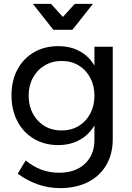

<svg xmlns="http://www.w3.org/2000/svg" viewBox="-20 -769 678 986"><path d="M559 -529V-54Q559 22 525.5 79Q492 136 431 166.5Q370 197 289 197Q172 197 71 123L112 55Q151 87 193 102.5Q235 118 285 118Q367 118 416 72Q465 26 465 -51V-125Q437 -77 389 -50.5Q341 -24 279 -24Q208 -24 153.5 -56.5Q99 -89 69 -147Q39 -205 39 -280Q39 -354 69 -411Q99 -468 153.5 -500Q208 -532 279 -532Q342 -532 389.5 -506Q437 -480 465 -432V-529ZM465 -277Q465 -329 443.5 -369.5Q422 -410 384 -433Q346 -456 297 -456Q248 -456 209.5 -433Q171 -410 149 -369.5Q127 -329 127 -277Q128 -199 175 -149Q222 -99 297 -99Q346 -99 384 -122Q422 -145 443.5 -185.5Q465 -226 465 -277ZM364 -749H457L352 -616H254L149 -749H242L303 -682Z"/></svg>

Font: Montserrat
Style: Regular
Weight: 400
Designer: Julieta Ulanovsky
Foundry: Julieta Ulanovsky
Version: Version 6.001